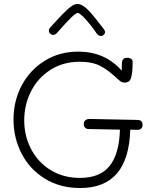

<svg xmlns="http://www.w3.org/2000/svg" viewBox="-20 -949 776 967"><path d="M698 -320Q698 -308 691 -301.5Q684 -295 673 -295L636 -296Q628 -2 384 -2Q282 -2 205.5 -49.5Q129 -97 88.5 -176Q48 -255 48 -347Q48 -440 89 -518Q130 -596 204.5 -642.5Q279 -689 374 -689Q509 -689 593 -593Q594 -605 594 -630Q594 -658 621 -658Q633 -658 640.5 -652.5Q648 -647 648 -639Q648 -574 638 -551Q630 -533 608 -533Q598 -533 591.5 -536.5Q585 -540 574 -550Q528 -594 487 -616Q446 -638 382 -638Q298 -638 234.5 -597.5Q171 -557 136.5 -489.5Q102 -422 102 -343Q102 -264 137 -197.5Q172 -131 235.5 -92Q299 -53 383 -53Q485 -53 533 -114.5Q581 -176 584 -296L429 -299Q415 -299 408.5 -306Q402 -313 402 -324Q402 -337 410.5 -343.5Q419 -350 430 -350L672 -345Q698 -345 698 -320ZM469 -778Q437 -824 409.5 -854Q382 -884 371 -884Q355 -884 273 -790Q260 -773 248 -773Q240 -773 233 -779.5Q226 -786 226 -794Q226 -804 234 -812L258 -838Q294 -878 322 -903.5Q350 -929 369 -929Q394 -929 422 -900.5Q450 -872 490 -819L503 -802Q509 -794 509 -788Q509 -780 503 -774Q497 -768 489 -768Q477 -768 469 -778Z"/></svg>

Font: Mali Light
Style: Regular
Weight: 300
Designer: Kitiyaporn Chalermlarp | Katatrad Aksorn Co.,Ltd.
Foundry: Cadson Demak Co.,Ltd.
Version: Version 1.000; ttfautohint (v1.6)